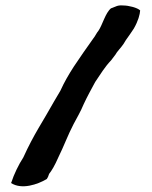

<svg xmlns="http://www.w3.org/2000/svg" viewBox="-20 -669 554 700"><path d="M20 -2C59 24 118 3 150 -16L151 -17L155 -24C155 -25 156 -27 159 -35C168 -46 180 -66 193 -96C212 -134 228 -178 248 -216C260 -239 274 -262 285 -289C298 -317 313 -344 327 -370C346 -398 362 -425 385 -449C391 -458 400 -467 406 -478C418 -494 427 -501 439 -523C449 -537 459 -551 468 -565C484 -593 490 -616 491 -631C481 -641 449 -649 430 -649C408 -651 403 -645 386 -639H385C364 -622 354 -579 339 -557C332 -549 327 -537 321 -530C297 -497 272 -460 249 -426C231 -398 215 -371 200 -338C194 -327 186 -315 177 -299C136 -225 104 -181 65 -95C48 -69 31 -34 21 -3Z"/></svg>

Font: Vapor
Style: Sbd
Weight: 600
Foundry: Cannot Into Space Fonts
Version: Version 0.179